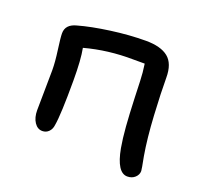

<svg xmlns="http://www.w3.org/2000/svg" viewBox="-95 -609 772 728"><g transform="rotate(20 291.0 -245.0)"><path d="M485.8 8.8Q443.8 8.8 426.8 -84Q420.4 -120.1 416.7 -167.2Q413.1 -214.4 410.6 -280Q408.2 -345.7 408.2 -347.2Q407.2 -380.9 401.9 -416H356Q254.9 -417.5 161.1 -392.1Q169.9 -347.2 169.9 -263.2Q169.9 -125.5 162.1 -81.1Q160.2 -64 149.7 -53.5Q139.2 -43 124 -43Q104.5 -43 91.8 -62Q79.1 -81.1 79.1 -110.8Q79.1 -130.9 80.1 -189Q81.1 -247.1 81.1 -272.9Q81.1 -305.2 74.5 -352.5Q67.9 -399.9 67.9 -417Q67.9 -453.1 110.8 -463.9Q162.1 -478.5 236.8 -488.8Q311.5 -499 377 -499Q437 -499 467 -474.9Q497.1 -450.7 497.1 -394Q497.1 -335 502.2 -243.9Q507.3 -152.8 519 -85Q528.8 -35.2 528.8 -28.8Q528.8 -13.7 516.6 -2.4Q504.4 8.8 485.8 8.8Z"/></g></svg>

Font: Shantell Sans Irregular Bouncy
Style: Regular
Weight: 400
Designer: Stephen Nixon, Anya Danilova, Shantell Martin
Foundry: Arrow Type
Version: Version 1.006;[9816181b4]